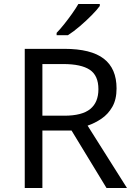

<svg xmlns="http://www.w3.org/2000/svg" viewBox="-20 -942 672 962"><path d="M104 -697.3H302.2Q436 -697.3 500 -647.9Q564 -598.6 564 -499Q564 -443.4 542.7 -406.5Q521.5 -369.6 488.3 -347.2Q455.1 -324.7 418.9 -312.5L616.2 0H513.7L338.4 -288.1H192.4V0H104ZM296.9 -621.1H192.4V-362.3H302.2Q391.1 -362.3 432.1 -395.8Q473.1 -429.2 473.1 -495.1Q473.1 -563.5 429.9 -592.3Q386.7 -621.1 296.9 -621.1ZM480 -921.9V-912.1Q467.3 -894 439.9 -866.2Q412.6 -838.4 380.4 -810.8Q348.1 -783.2 320.3 -765.6H263.7V-777.3Q281.2 -795.4 301.5 -820.8Q321.8 -846.2 340.8 -873Q359.9 -899.9 372.6 -921.9Z"/></svg>

Font: Lunasima
Style: Regular
Weight: 400
Designer: The DocRepair Project, Monotype Design Team
Foundry: Google
Version: Version 2.009